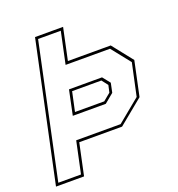

<svg xmlns="http://www.w3.org/2000/svg" viewBox="-150 -805 843 910"><g transform="rotate(-20 272.0 -350.0)"><path d="M-22 0 127 -700H268.5L234.5 -540H450.5L532 -437L495 -263L369.5 -160H153.5L119.5 0ZM-5.5 -13.5H109L143 -173.5H367L482.5 -268.5L517.5 -431.5L442 -526.5H218L252 -686.5H137.5ZM167.5 -288 193.5 -412H360L390.5 -374L380.5 -326.5L334 -288ZM183.5 -301.5H331L368 -332L376 -368L352 -399H204.5Z"/></g></svg>

Font: Tourney Thin
Style: Italic
Weight: 100
Italic angle: -12°
Designer: Tyler Finck
Foundry: Etcetera Type Co
Version: Version 1.015